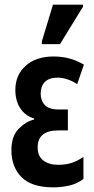

<svg xmlns="http://www.w3.org/2000/svg" viewBox="-20 -796 403 826"><path d="M209 10Q116 10 72.5 -34Q29 -78 29 -150Q29 -210 60 -241.5Q91 -273 127 -282V-286Q88 -298 67 -330.5Q46 -363 46 -409Q46 -473 90.5 -513Q135 -553 211 -553Q243 -553 274.5 -545.5Q306 -538 341 -518L312 -434Q291 -448 269 -455Q247 -462 229 -462Q191 -462 173 -443.5Q155 -425 155 -393Q155 -363 173 -344Q191 -325 232 -325H272V-235H231Q142 -235 142 -162Q142 -124 166.5 -105.5Q191 -87 231 -87Q261 -87 286 -94.5Q311 -102 339 -121V-26Q311 -5 277 2.5Q243 10 209 10ZM160 -606V-618L208 -776H337V-767L238 -606Z"/></svg>

Font: Noto Sans ExtraCondensed SemiBold
Style: Regular
Weight: 600
Width: 2
Designer: Monotype Design Team
Foundry: Monotype Imaging Inc.
Version: Version 2.013; ttfautohint (v1.8.4.7-5d5b)